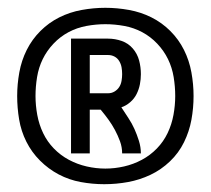

<svg xmlns="http://www.w3.org/2000/svg" viewBox="-20 -921 540 492"><path d="M247 -449Q217 -449 187 -454.5Q157 -460 130.5 -474Q104 -488 82.5 -509.5Q61 -531 47.5 -558Q34 -585 29 -615Q24 -645 24 -675Q24 -705 29.5 -735.5Q35 -766 48.5 -793Q62 -820 83.5 -841.5Q105 -863 132 -876.5Q159 -890 189.5 -895.5Q220 -901 250 -901Q280 -901 310.5 -895.5Q341 -890 368 -876.5Q395 -863 416.5 -841.5Q438 -820 451.5 -793Q465 -766 470.5 -735.5Q476 -705 476 -675Q476 -644 470.5 -614Q465 -584 451.5 -556.5Q438 -529 415.5 -507.5Q393 -486 365.5 -473Q338 -460 308 -454.5Q278 -449 247 -449ZM250 -489Q274 -489 298 -494.5Q322 -500 343.5 -511.5Q365 -523 382 -540.5Q399 -558 409.5 -580Q420 -602 424.5 -626.5Q429 -651 429 -675Q429 -699 425 -723.5Q421 -748 410.5 -769.5Q400 -791 383 -809Q366 -827 344.5 -838.5Q323 -850 298.5 -854.5Q274 -859 250 -859Q226 -859 201.5 -854.5Q177 -850 155.5 -838.5Q134 -827 117 -809Q100 -791 89.5 -769.5Q79 -748 75 -723.5Q71 -699 71 -675Q71 -651 75.5 -626.5Q80 -602 90.5 -580Q101 -558 118 -540.5Q135 -523 156.5 -511.5Q178 -500 202 -494.5Q226 -489 250 -489ZM162 -528V-822H257Q275 -822 292 -816Q309 -810 320.5 -796.5Q332 -783 336.5 -766Q341 -749 341 -731Q341 -718 338.5 -705Q336 -692 330 -680Q324 -668 313.5 -659Q303 -650 291 -646Q300 -632 309 -618.5Q318 -605 324.5 -590.5Q331 -576 336 -560Q341 -544 341 -528H293Q293 -544 287.5 -559Q282 -574 274.5 -588Q267 -602 257.5 -615Q248 -628 238 -640H210V-528ZM210 -682H257Q266 -682 273.5 -686.5Q281 -691 285.5 -698Q290 -705 291.5 -714Q293 -723 293 -731Q293 -740 291.5 -748.5Q290 -757 285.5 -764.5Q281 -772 273.5 -776Q266 -780 257 -780H210Z"/></svg>

Font: iosevka_custom_sans_ss08 Md
Style: Regular
Weight: 500
Designer: Belleve Invis
Foundry: Belleve Invis
Version: Version 10.3.0; ttfautohint (v1.8.3)